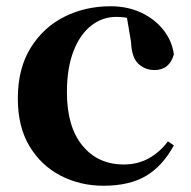

<svg xmlns="http://www.w3.org/2000/svg" viewBox="-20 -577 612 614"><path d="M311 17Q236 17 173.5 -15.5Q111 -48 74 -110Q37 -172 37 -262Q37 -358 78 -424Q119 -490 186 -523.5Q253 -557 334 -557Q387 -557 430.5 -537Q474 -517 502 -482Q530 -447 536 -403Q522 -353 474 -353Q444 -353 422.5 -373Q401 -393 399 -443L383 -538L455 -493Q427 -509 403 -516Q379 -523 352 -523Q307 -523 271 -494.5Q235 -466 214.5 -412Q194 -358 194 -282Q194 -172 243.5 -111.5Q293 -51 376 -51Q420 -51 455.5 -70.5Q491 -90 517 -125L536 -112Q500 -46 447 -14.5Q394 17 311 17Z"/></svg>

Font: Noto Serif SC ExtraLight ExtraBold
Style: Regular
Weight: 800
Version: Version 2.002-H1;hotconv 1.1.0;makeotfexe 2.6.0